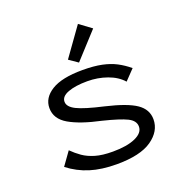

<svg xmlns="http://www.w3.org/2000/svg" viewBox="-125 -794 875 915"><g transform="rotate(-20 312.5 -336.0)"><path d="M314 10Q238 10 180 -8Q122 -26 73 -64L121 -131Q143 -109 168 -91.5Q193 -74 228.5 -63.5Q264 -53 317 -53Q389 -53 431.5 -72Q474 -91 474 -123Q474 -153 438.5 -170.5Q403 -188 318 -209Q215 -231 159 -263.5Q103 -296 103 -351Q103 -403 155.5 -435.5Q208 -468 313 -468Q370 -468 410.5 -459.5Q451 -451 481.5 -435Q512 -419 541 -395L492 -344Q464 -376 416.5 -393Q369 -410 316 -410Q256 -410 218.5 -396Q181 -382 181 -355Q181 -329 219 -310Q257 -291 354 -269Q461 -244 506 -213Q551 -182 551 -132Q551 -72 492.5 -31Q434 10 314 10ZM310 -507 265 -538 368 -682 429 -637Z"/></g></svg>

Font: Inconsolata Expanded Thin
Style: Regular
Weight: 100
Width: 7
Monospace: yes
Designer: Raph Levien, Cyreal, Brenton Simpson
Foundry: Raph Levien, Cyreal, Google
Version: Version 3.100; ttfautohint (v1.8.4.7-5d5b)